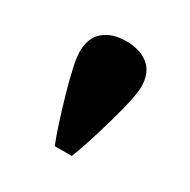

<svg xmlns="http://www.w3.org/2000/svg" viewBox="-87 -944 481 486"><g transform="rotate(30 153.5 -700.5)"><path d="M128.4 -540Q110.4 -585.4 86.9 -667.5Q63.5 -749.5 63.5 -779.3Q63.5 -820.3 88.1 -840.6Q112.8 -860.8 153.3 -860.8Q193.8 -860.8 218.5 -840.6Q243.2 -820.3 243.2 -779.3Q243.2 -749.5 219.7 -667.5Q196.3 -585.4 178.2 -540Z"/></g></svg>

Font: Goblin
Style: Regular
Weight: 400
Designer: Riccardo De Franceschi
Foundry: Sorkin Type Co.
Version: Version 1.001